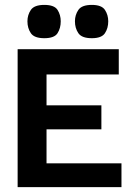

<svg xmlns="http://www.w3.org/2000/svg" viewBox="-20 -764 552 784"><path d="M52 0V-563H465V-460H170V-334H394V-236H170V-97H476V0ZM161 -608Q120 -608 106 -628.5Q92 -649 92 -677Q92 -703 106 -723.5Q120 -744 161 -744Q202 -744 215 -723.5Q228 -703 228 -677Q228 -649 215 -628.5Q202 -608 161 -608ZM355 -608Q314 -608 300 -628.5Q286 -649 286 -677Q286 -703 300 -723.5Q314 -744 355 -744Q395 -744 408.5 -723.5Q422 -703 422 -677Q422 -649 408.5 -628.5Q395 -608 355 -608Z"/></svg>

Font: Darker Grotesque ExtraBold
Style: Regular
Weight: 800
Designer: Gabriel Lam
Foundry: TypeRant
Version: Version 1.000;gftools[0.9.28]